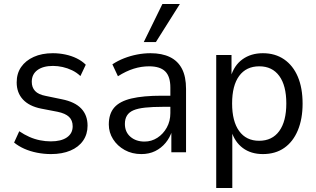

<svg xmlns="http://www.w3.org/2000/svg" viewBox="-20 -767 1594 967"><path d="M237 9Q201 9 166 2Q131 -5 102 -18Q73 -31 51 -49L77 -106Q102 -89 128 -77.5Q154 -66 181.5 -60.5Q209 -55 236 -55Q288 -55 317 -75Q346 -95 346 -131Q346 -161 327.5 -178.5Q309 -196 270 -204L187 -220Q127 -232 95.5 -266Q64 -300 64 -352Q64 -397 86.5 -429.5Q109 -462 150 -480.5Q191 -499 246 -499Q278 -499 309 -492.5Q340 -486 366.5 -473Q393 -460 412 -441L385 -384Q366 -402 343 -413Q320 -424 295.5 -429.5Q271 -435 247 -435Q197 -435 168.5 -414Q140 -393 140 -355Q140 -327 156.5 -309Q173 -291 210 -284L292 -267Q357 -254 389 -220.5Q421 -187 421 -134Q421 -91 398.5 -58.5Q376 -26 334.5 -8.5Q293 9 237 9Z M692 9Q645 9 608 -11.5Q571 -32 549.5 -66Q528 -100 528 -140Q528 -194 555.5 -225.5Q583 -257 642 -271Q701 -285 795 -285H851V-229H801Q748 -229 711 -225Q674 -221 652 -211.5Q630 -202 619.5 -185Q609 -168 609 -143Q609 -102 637 -78Q665 -54 708 -54Q743 -54 772.5 -73Q802 -92 820 -124.5Q838 -157 838 -197V-326Q838 -382 812 -407.5Q786 -433 731 -433Q692 -433 653.5 -421Q615 -409 574 -383L546 -443Q573 -461 605 -473.5Q637 -486 671 -492.5Q705 -499 738 -499Q796 -499 836 -479.5Q876 -460 896.5 -420.5Q917 -381 917 -319V0H843V-109H847Q836 -74 814 -47.5Q792 -21 761.5 -6Q731 9 692 9ZM704 -555 798 -747H886L765 -555Z M1069 180V-490H1146V-380H1142Q1159 -438 1201.5 -468.5Q1244 -499 1304 -499Q1366 -499 1411 -468Q1456 -437 1480 -380.5Q1504 -324 1504 -245Q1504 -168 1480 -110.5Q1456 -53 1411.5 -22Q1367 9 1304 9Q1244 9 1203 -21.5Q1162 -52 1145 -108H1150V180ZM1285 -58Q1351 -58 1386.5 -107Q1422 -156 1422 -246Q1422 -336 1386.5 -384.5Q1351 -433 1286 -433Q1220 -433 1184.5 -384.5Q1149 -336 1149 -246Q1149 -156 1184.5 -107Q1220 -58 1285 -58Z"/></svg>

Font: Nunito Sans 10pt SemiCondensed
Style: Regular
Weight: 400
Width: 4
Designer: Vernon Adams
Foundry: Vernon Adams
Version: Version 3.101;gftools[0.9.27]